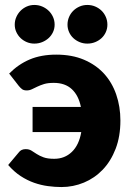

<svg xmlns="http://www.w3.org/2000/svg" viewBox="-20 -747 532 775"><path d="M17 -450Q54 -487.5 100 -507Q146 -526.5 207 -526.5Q270.5 -526.5 318.8 -506Q367 -485.5 399.8 -449.8Q432.5 -414 449.2 -365.2Q466 -316.5 466 -260.5Q466 -196.5 446.8 -146.5Q427.5 -96.5 394.8 -62.2Q362 -28 318.8 -10Q275.5 8 228 8Q201.5 8 173.5 4.2Q145.5 0.5 117.8 -9.2Q90 -19 63.5 -36.2Q37 -53.5 13 -81L55.5 -131.5Q65 -145 83.5 -145Q97.5 -145 107 -139Q116.5 -133 128 -125.5Q139.5 -118 155.8 -112Q172 -106 199 -106Q241 -106 270 -133.8Q299 -161.5 308 -214H111.5V-315.5H306.5Q297 -362 269.8 -387.2Q242.5 -412.5 197 -412.5Q173.5 -412.5 158 -407.8Q142.5 -403 130.5 -397.2Q118.5 -391.5 108.8 -386.8Q99 -382 88 -382Q76 -382 69.5 -386.8Q63 -391.5 56 -400ZM200.5 -647.5Q200.5 -631.5 194 -617.5Q187.5 -603.5 176.2 -593.2Q165 -583 150.2 -577Q135.5 -571 118.5 -571Q102.5 -571 88.2 -577Q74 -583 63.2 -593.2Q52.5 -603.5 46 -617.5Q39.5 -631.5 39.5 -647.5Q39.5 -664 46 -678.5Q52.5 -693 63.2 -703.8Q74 -714.5 88.2 -720.8Q102.5 -727 118.5 -727Q135.5 -727 150.2 -720.8Q165 -714.5 176.2 -703.8Q187.5 -693 194 -678.5Q200.5 -664 200.5 -647.5ZM413.5 -647.5Q413.5 -631.5 407.2 -617.5Q401 -603.5 390 -593.2Q379 -583 364.2 -577Q349.5 -571 332.5 -571Q316 -571 301.5 -577Q287 -583 276 -593.2Q265 -603.5 258.8 -617.5Q252.5 -631.5 252.5 -647.5Q252.5 -664 258.8 -678.5Q265 -693 276 -703.8Q287 -714.5 301.5 -720.8Q316 -727 332.5 -727Q349.5 -727 364.2 -720.8Q379 -714.5 390 -703.8Q401 -693 407.2 -678.5Q413.5 -664 413.5 -647.5Z"/></svg>

Font: Lato 2
Style: Regular
Weight: 900
Designer: Lukasz Dziedzic with Adam Twardoch and Botio Nikoltchev
Foundry: tyPoland Lukasz Dziedzic
Version: Version 2.015; 2015-08-06; http://www.latofonts.com/